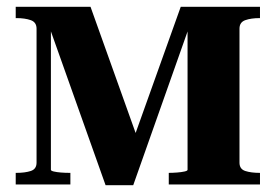

<svg xmlns="http://www.w3.org/2000/svg" viewBox="-20 -540 807 562"><path d="M245 -520 388 -120H366L509 -520H741V-487H740Q715 -487 698 -481Q681 -475 681 -456V-64Q681 -45 698 -39.5Q715 -34 740 -34H741V0H474V-34Q485 -34 498 -35Q511 -36 520 -38Q529 -40 529 -43V-498L546 -496L370 2H289L112 -496L129 -498V-43Q129 -40 137.5 -38Q146 -36 158.5 -35Q171 -34 184 -34H186V0H26V-34H28Q53 -34 70 -39.5Q87 -45 87 -64V-456Q87 -475 70 -481Q53 -487 28 -487H26V-520Z"/></svg>

Font: Roboto Serif 144pt SemiBold
Style: Regular
Weight: 600
Version: Version 1.008